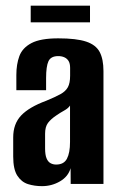

<svg xmlns="http://www.w3.org/2000/svg" viewBox="-20 -638 410 666"><path d="M125.7 7.7Q99.9 7.7 77.3 0.7Q54.6 -6.4 40.2 -28.5Q25.8 -50.6 25.8 -95V-161.4Q25.8 -208.3 53.3 -237.4Q80.9 -266.5 140.1 -288.4Q171.4 -301.3 189.4 -311.2Q207.4 -321 215.3 -335.3Q223.2 -349.5 223.2 -375.2V-402.4Q223.2 -417.7 217.9 -426.4Q212.5 -435.1 203.3 -439.2Q194.1 -443.4 182 -443.4Q156.4 -443.4 148.1 -425.6Q139.9 -407.9 139.9 -367.1V-325.1H36.7V-378Q36.7 -415 47.2 -443.5Q57.8 -472 89.1 -488.5Q120.4 -505 182 -505Q245.2 -505 278.9 -493.7Q312.6 -482.5 325.8 -457.6Q338.9 -432.7 338.9 -391.4V0H225.2L224.9 -54.7Q216.7 -25.6 188.2 -9Q159.6 7.7 125.7 7.7ZM174.7 -67.2Q201.6 -67.2 212.2 -87.5Q222.9 -107.7 222.9 -145.4V-271.9Q217 -262.5 202.9 -254.7Q188.7 -246.9 175.5 -237.7Q156.4 -225 146.4 -211.6Q136.4 -198.2 136.4 -174.1V-123Q136.4 -101.5 141.3 -89.2Q146.3 -76.9 155.1 -72.1Q163.8 -67.2 174.7 -67.2ZM86.5 -560.5V-618.4H292.2V-560.5Z"/></svg>

Font: Alumni Sans Thin
Style: Regular
Weight: 100
Designer: Robert E. Leuschke
Foundry: Robert E. Leuschke
Version: Version 1.018